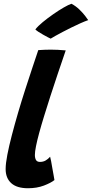

<svg xmlns="http://www.w3.org/2000/svg" viewBox="-20 -981 489 1021"><path d="M269.5 -23.5Q251 -8.5 213.5 5.8Q176 20 129 20Q69.5 20 39.8 -7Q10 -34 10 -82Q10 -111.5 19 -158Q28 -204.5 43 -262Q58 -319.5 76.2 -381.8Q94.5 -444 114.2 -505.2Q134 -566.5 152 -620.5Q170 -674.5 183.5 -714.5Q220 -717 250 -717Q269.5 -717 288.2 -716Q307 -715 329.5 -713Q307.5 -649 287 -588Q266.5 -527 248.2 -470.5Q230 -414 214.8 -364.5Q199.5 -315 188.5 -274.5Q177.5 -234 171.5 -204Q165.5 -174 165.5 -157Q165.5 -140 171.5 -130Q177.5 -120 192.5 -120Q210 -120 223 -127.8Q236 -135.5 246.5 -147.5Q248.5 -141.5 251.8 -123.8Q255 -106 258.8 -84.2Q262.5 -62.5 265.8 -45.2Q269 -28 269.5 -23.5ZM360 -961Q383.5 -948.5 402 -930.5Q420.5 -912.5 432.8 -896.5Q445 -880.5 449 -874Q430.5 -867.5 407 -857Q383.5 -846.5 359.2 -834.5Q335 -822.5 313 -811Q291 -799.5 274.2 -790Q257.5 -780.5 249.5 -775.5Q245.5 -777 234.2 -783Q223 -789 209.5 -796.5Q196 -804 184.2 -811.8Q172.5 -819.5 168 -824.5Q181.5 -842 207.2 -863.2Q233 -884.5 262.8 -905.2Q292.5 -926 319 -941.2Q345.5 -956.5 360 -961Z"/></svg>

Font: Grandstander Thin
Style: Bold Italic
Weight: 700
Italic angle: -15°
Version: Version 1.200